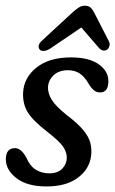

<svg xmlns="http://www.w3.org/2000/svg" viewBox="-22 -646 404 674"><path d="M151 -37.5Q181 -37.5 196.8 -54.2Q212.5 -71 212.5 -93Q212.5 -111.5 199.8 -130.8Q187 -150 144.5 -183Q94 -222 75.8 -251.2Q57.5 -280.5 59 -320Q61.5 -373.5 106.2 -409Q151 -444.5 227 -444.5Q291 -444.5 324.8 -420.2Q358.5 -396 358.5 -361.5Q358.5 -321.5 329.5 -321.5Q317.5 -321.5 308 -328.8Q298.5 -336 287 -355.5Q274 -377.5 257.2 -388.5Q240.5 -399.5 216 -399.5Q184.5 -399.5 165.5 -381.2Q146.5 -363 146.5 -337Q146.5 -318 159.5 -296Q172.5 -274 213 -241.5Q252 -212 271 -188.5Q290 -165 295.2 -144Q300.5 -123 298 -101Q293 -53.5 252 -22.5Q211 8.5 141.5 8.5Q73 8.5 35.8 -20.5Q-1.5 -49.5 -1.5 -86.5Q-1.5 -126 30.5 -126Q53 -126 71 -91.5Q84 -62 104.5 -49.8Q125 -37.5 151 -37.5ZM153.5 -475Q141.5 -467.5 131.2 -467.2Q121 -467 117 -472.5Q107 -486.5 125.5 -503.5L231 -601Q243.5 -612.5 253.8 -619.2Q264 -626 275.5 -626Q288.5 -626 295.8 -619.5Q303 -613 309 -601L360 -501.5Q364.5 -493 362.2 -484.8Q360 -476.5 355 -472.5Q340.5 -462.5 326 -477L263.5 -549.5Z"/></svg>

Font: Fraunces 144pt SuperSoft
Style: Italic
Weight: 400
Italic angle: -16°
Version: Version 1.000;[b76b70a41]